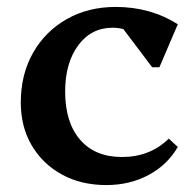

<svg xmlns="http://www.w3.org/2000/svg" viewBox="-20 -521 557 554"><path d="M287 13Q214 13 158.5 -17.5Q103 -48 71.5 -101.5Q40 -155 40 -225Q40 -306 75 -368Q110 -430 172 -465.5Q234 -501 314 -501Q414 -501 493 -451L440 -327H419L336 -437Q321 -441 305 -441Q243 -441 205.5 -390Q168 -339 168 -257Q168 -168 211 -118Q254 -68 332 -68Q413 -68 467 -121L493 -97Q463 -45 408.5 -16Q354 13 287 13Z"/></svg>

Font: Platypi Medium
Style: Regular
Weight: 500
Designer: David Sargent
Foundry: Bolt Cutter Type
Version: Version 1.200; ttfautohint (v1.8.4.7-5d5b)